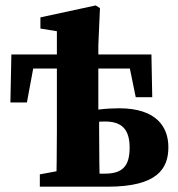

<svg xmlns="http://www.w3.org/2000/svg" viewBox="-20 -704 673 724"><path d="M130.2 0H274.2V-66.5H237.6L130.2 -46.5V0ZM191.5 0H356.8C354.8 -35.6 353.8 -152.5 353.8 -217.2V-269.1L350.8 -277.5V-533.5L357 -673.3L340.8 -683.5L132.4 -638.5V-596.3L194.5 -586.3V-210C194.5 -152.5 193.5 -35.6 191.5 0ZM274.2 0H385.6C574.7 0 614.9 -69 614.9 -148.9C614.9 -224.4 571.1 -295.7 429 -295.7C382.4 -295.7 324.5 -289.8 274.2 -276.2V-235.1C307.4 -242.2 341.3 -245.8 375.8 -245.8C437.9 -245.8 468.8 -217.8 468.8 -147.5C468.8 -79.1 443.5 -49.2 375.5 -49.2H274.2V0ZM19.2 -317.6H81.5L115 -498.5L53.7 -445.7H520.2L458.9 -498.5L491.8 -337.6H554.1L551 -498.5H22.9L19.2 -317.6Z"/></svg>

Font: Source Serif Variable
Style: Regular
Weight: 389
Designer: Frank Grießhammer
Foundry: Adobe Systems Incorporated
Version: Version 3.001;hotconv 1.0.111;makeotfexe 2.5.65597